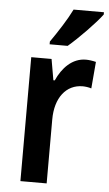

<svg xmlns="http://www.w3.org/2000/svg" viewBox="-54 -802 476 838"><g transform="rotate(5 183.5 -383.0)"><path d="M367 -756V-766H234C212 -721 177 -667 143 -618V-606H222C268 -645 339 -718 367 -756ZM307 -553C247 -553 204 -507 179 -451H173L157 -543H68V0H183V-280C183 -376 231 -436 303 -436C313 -436 330 -434 341 -430L351 -547C335 -551 319 -553 307 -553Z"/></g></svg>

Font: Noto Sans Tamil Condensed SemiBold
Style: Regular
Weight: 600
Width: 3
Designer: Jelle Bosma - Monotype Design Team
Foundry: Monotype Imaging Inc.
Version: Version 2.004